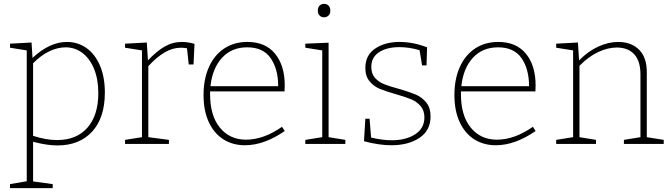

<svg xmlns="http://www.w3.org/2000/svg" viewBox="-20 -748 3492 998"><path d="M525 -267Q525 -136 459 -64Q393 8 278 8Q225 8 152 -11V195L254 209V230H32V209L119 194V-486L32 -500V-521L144 -527L149 -447Q238 -530 328 -530Q384 -530 428.5 -499Q473 -468 499 -408.5Q525 -349 525 -267ZM491 -264Q491 -337 468.5 -391Q446 -445 407.5 -473.5Q369 -502 321 -502Q280 -502 236.5 -481.5Q193 -461 152 -419V-42Q219 -20 277 -20Q378 -20 434.5 -84.5Q491 -149 491 -264Z M991 -520 986 -413H961L952 -497Q937 -500 921 -500Q877 -500 835.5 -475.5Q794 -451 751 -404V-35L858 -21V0H630V-21L718 -35V-486L630 -500V-521L743 -527L749 -434Q793 -481 835 -505.5Q877 -530 925 -530Q957 -530 991 -520Z M1446 -89 1460 -67Q1353 7 1253 7Q1190 7 1141.5 -23.5Q1093 -54 1065.5 -113Q1038 -172 1038 -254Q1038 -337 1066 -399.5Q1094 -462 1145.5 -496Q1197 -530 1266 -530Q1360 -530 1410 -468.5Q1460 -407 1460 -305Q1460 -288 1459 -273H1072V-258Q1072 -147 1123 -84.5Q1174 -22 1259 -22Q1350 -22 1446 -89ZM1074 -300H1426Q1426 -389 1387 -445.5Q1348 -502 1265 -502Q1184 -502 1134 -447.5Q1084 -393 1074 -300Z M1688 -526V-35L1775 -21V0H1567V-21L1655 -35V-486L1567 -500V-521ZM1632 -693Q1632 -709 1641 -718.5Q1650 -728 1665 -728Q1679 -728 1688 -718.5Q1697 -709 1697 -693Q1697 -676 1687.5 -667Q1678 -658 1664 -658Q1650 -658 1641 -667.5Q1632 -677 1632 -693Z M2054 -286Q2109 -270 2141 -256.5Q2173 -243 2195.5 -215.5Q2218 -188 2218 -143Q2218 -70 2160.5 -31.5Q2103 7 2014 7Q1950 7 1872 -14L1879 -131H1901L1909 -33Q1967 -19 2017 -19Q2090 -19 2138 -50Q2186 -81 2186 -138Q2186 -174 2166 -197Q2146 -220 2117 -232Q2088 -244 2039 -258Q1986 -273 1954.5 -286Q1923 -299 1901 -325.5Q1879 -352 1879 -395Q1879 -461 1930 -495.5Q1981 -530 2057 -530Q2127 -530 2200 -502L2197 -408H2174L2161 -487Q2107 -503 2056 -503Q1992 -503 1951 -477Q1910 -451 1910 -400Q1910 -365 1929 -343.5Q1948 -322 1976.5 -310.5Q2005 -299 2054 -286Z M2750 -89 2764 -67Q2657 7 2557 7Q2494 7 2445.5 -23.5Q2397 -54 2369.5 -113Q2342 -172 2342 -254Q2342 -337 2370 -399.5Q2398 -462 2449.5 -496Q2501 -530 2570 -530Q2664 -530 2714 -468.5Q2764 -407 2764 -305Q2764 -288 2763 -273H2376V-258Q2376 -147 2427 -84.5Q2478 -22 2563 -22Q2654 -22 2750 -89ZM2378 -300H2730Q2730 -389 2691 -445.5Q2652 -502 2569 -502Q2488 -502 2438 -447.5Q2388 -393 2378 -300Z M3342 -35 3430 -21V0H3223V-21L3309 -35V-361Q3309 -431 3276.5 -466Q3244 -501 3186 -501Q3140 -501 3089.5 -477.5Q3039 -454 2992 -406V-35L3078 -21V0H2871V-21L2959 -35V-486L2871 -500V-521L2984 -527L2990 -434Q3037 -482 3090 -506Q3143 -530 3193 -530Q3262 -530 3302.5 -489Q3343 -448 3342 -369Z"/></svg>

Font: Bitter Pro ExtraLight
Style: Regular
Weight: 275
Designer: Sol Matas, and Bitter project Authors
Foundry: Sol Matas
Version: Version 1.010